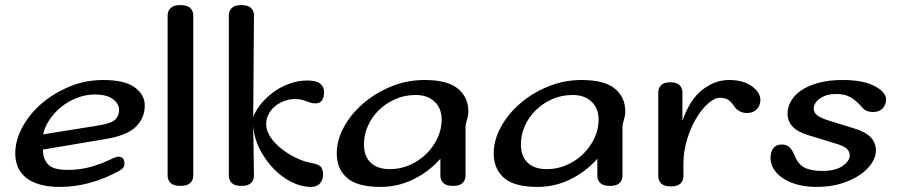

<svg xmlns="http://www.w3.org/2000/svg" viewBox="-20 -722 3534 756"><path d="M386 -407Q471 -407 510.5 -378Q550 -349 550 -307Q550 -258 515.5 -223.5Q481 -189 398 -175L149 -133Q149 -96 169.5 -74.5Q190 -53 245 -53Q295 -53 337.5 -65Q380 -77 419 -96Q437 -105 447 -105Q470 -105 470 -77Q470 -60 449 -49Q333 14 216 14Q169 14 135.5 4Q102 -6 81 -23.5Q60 -41 50 -65Q40 -89 40 -117Q40 -169 68 -221Q96 -273 143.5 -314Q191 -355 253.5 -381Q316 -407 386 -407ZM353 -350Q318 -350 284 -337Q250 -324 222.5 -302Q195 -280 175.5 -251.5Q156 -223 150 -193L368 -228Q418 -236 433.5 -251Q449 -266 449 -289Q449 -313 425 -331.5Q401 -350 353 -350Z M741 -30Q741 -13 729 -1.5Q717 10 690 10Q664 10 652 -1.5Q640 -13 640 -30V-662Q640 -679 652 -690.5Q664 -702 690 -702Q717 -702 729 -690.5Q741 -679 741 -662Z M980 -30Q980 -13 968.5 -1.5Q957 10 930 10Q904 10 892.5 -1.5Q881 -13 881 -30V-662Q881 -679 892.5 -690.5Q904 -702 930 -702Q957 -702 968.5 -690.5Q980 -679 980 -662L977 -261Q987 -288 1008.5 -314Q1030 -340 1058.5 -360.5Q1087 -381 1121 -393Q1155 -405 1190 -405Q1226 -405 1241 -392.5Q1256 -380 1256 -360Q1256 -315 1222 -315Q1212 -315 1203.5 -317.5Q1195 -320 1186 -323.5Q1177 -327 1166.5 -329.5Q1156 -332 1142 -332Q1118 -332 1097 -323.5Q1076 -315 1060.5 -301.5Q1045 -288 1036.5 -270Q1028 -252 1028 -233Q1028 -207 1045 -182Q1062 -157 1088.5 -136Q1115 -115 1146.5 -100Q1178 -85 1208 -80Q1234 -75 1243 -65.5Q1252 -56 1252 -33Q1252 -14 1240 0Q1228 14 1204 14Q1167 14 1128.5 -5Q1090 -24 1058 -57Q1026 -90 1003 -134Q981 -177 977 -226Z M1652 -407Q1742 -407 1783 -373Q1824 -339 1824 -284Q1824 -267 1818.5 -250Q1813 -233 1813 -219V-30Q1813 -13 1801.5 -1.5Q1790 10 1764 10Q1737 10 1725.5 -1.5Q1714 -13 1714 -30V-97Q1669 -46 1608 -16Q1547 14 1478 14Q1387 14 1346.5 -21.5Q1306 -57 1306 -118Q1306 -170 1334 -221.5Q1362 -273 1410 -314.5Q1458 -356 1520.5 -381.5Q1583 -407 1652 -407ZM1617 -348Q1573 -348 1536 -331.5Q1499 -315 1471.5 -288Q1444 -261 1428.5 -226Q1413 -191 1413 -154Q1413 -107 1439.5 -81.5Q1466 -56 1515 -56Q1557 -56 1594 -72.5Q1631 -89 1658.5 -116Q1686 -143 1702.5 -178Q1719 -213 1719 -251Q1719 -295 1691.5 -321.5Q1664 -348 1617 -348Z M2270 -407Q2360 -407 2401 -373Q2442 -339 2442 -284Q2442 -267 2436.5 -250Q2431 -233 2431 -219V-30Q2431 -13 2419.5 -1.5Q2408 10 2382 10Q2355 10 2343.5 -1.5Q2332 -13 2332 -30V-97Q2287 -46 2226 -16Q2165 14 2096 14Q2005 14 1964.5 -21.5Q1924 -57 1924 -118Q1924 -170 1952 -221.5Q1980 -273 2028 -314.5Q2076 -356 2138.5 -381.5Q2201 -407 2270 -407ZM2235 -348Q2191 -348 2154 -331.5Q2117 -315 2089.5 -288Q2062 -261 2046.5 -226Q2031 -191 2031 -154Q2031 -107 2057.5 -81.5Q2084 -56 2133 -56Q2175 -56 2212 -72.5Q2249 -89 2276.5 -116Q2304 -143 2320.5 -178Q2337 -213 2337 -251Q2337 -295 2309.5 -321.5Q2282 -348 2235 -348Z M2667 -246Q2696 -330 2745.5 -368.5Q2795 -407 2850 -407Q2907 -407 2940.5 -382.5Q2974 -358 2974 -328Q2974 -307 2960 -292Q2946 -277 2922 -277Q2888 -277 2869 -306Q2858 -323 2845.5 -330Q2833 -337 2816 -337Q2793 -337 2767.5 -314Q2742 -291 2720.5 -254.5Q2699 -218 2685 -171.5Q2671 -125 2671 -79V-28Q2671 -11 2659.5 0.5Q2648 12 2621 12Q2595 12 2583.5 0.5Q2572 -11 2572 -28V-358Q2572 -375 2583 -386.5Q2594 -398 2619 -398Q2645 -398 2656 -386.5Q2667 -375 2667 -358Z M3217 -49Q3271 -49 3298.5 -69Q3326 -89 3326 -110Q3326 -125 3314.5 -136Q3303 -147 3273 -156L3162 -190Q3119 -203 3100 -224.5Q3081 -246 3081 -274Q3081 -300 3094.5 -324Q3108 -348 3135.5 -366.5Q3163 -385 3203.5 -396Q3244 -407 3298 -407Q3379 -407 3424 -383Q3469 -359 3469 -330Q3469 -310 3455.5 -295.5Q3442 -281 3418 -281Q3391 -281 3378 -296Q3349 -329 3326.5 -340.5Q3304 -352 3273 -352Q3234 -352 3209 -334.5Q3184 -317 3184 -294Q3184 -280 3196.5 -269Q3209 -258 3244 -247L3341 -217Q3388 -203 3408.5 -181.5Q3429 -160 3429 -128Q3429 -106 3413.5 -81Q3398 -56 3368 -35Q3338 -14 3294.5 0Q3251 14 3195 14Q3153 14 3119 4.5Q3085 -5 3062 -20.5Q3039 -36 3026.5 -56.5Q3014 -77 3014 -99Q3014 -125 3025.5 -139Q3037 -153 3058 -153Q3075 -153 3087 -143.5Q3099 -134 3109 -109Q3122 -76 3147 -62.5Q3172 -49 3217 -49Z"/></svg>

Font: Sofadi One
Style: Regular
Weight: 400
Designer: Botjo Nikoltchev
Foundry: Botjo Nikoltchev
Version: Version 1.002